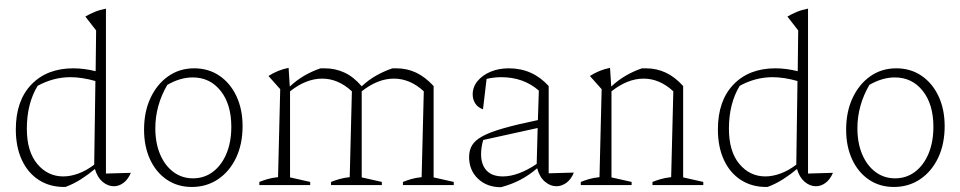

<svg xmlns="http://www.w3.org/2000/svg" viewBox="-20 -772 4007 801"><path d="M398 -751 397 -752H398ZM247 8Q187 8 141.5 -21.5Q96 -51 71 -105Q46 -159 46 -232Q46 -352 111 -419.5Q176 -487 286 -487Q330 -487 379 -475L381 -645L336 -703Q355 -714 375.5 -722.5Q396 -731 422 -736V-48L526 -51Q514 -23 495 -9Q476 5 455 5Q430 5 408 -13.5Q386 -32 376 -67Q350 -45 319 -25Q288 -5 253 8Q251 8 247 8ZM92 -235Q92 -140 135.5 -88Q179 -36 244 -36Q274 -36 307 -48Q340 -60 373 -85L378 -434Q321 -450 274 -450Q203 -450 137 -414Q92 -340 92 -235Z M780 8Q721 8 676 -22.5Q631 -53 606 -107Q581 -161 581 -231Q581 -306 608 -363.5Q635 -421 682 -454Q729 -487 790 -487Q850 -487 895.5 -456Q941 -425 966.5 -370.5Q992 -316 992 -246Q992 -171 965 -114Q938 -57 890 -24.5Q842 8 780 8ZM785 -28Q832 -28 868 -55Q904 -82 924.5 -130.5Q945 -179 945 -243Q945 -337 900.5 -393Q856 -449 784 -449Q732 -449 678 -418Q628 -332 628 -237Q628 -175 648 -128Q668 -81 703.5 -54.5Q739 -28 785 -28Z M1062 0V-13Q1077 -19 1095 -24.5Q1113 -30 1140 -33L1149 -400L1100 -455Q1139 -480 1184 -489L1189 -411Q1218 -438 1250 -456.5Q1282 -475 1317 -487Q1325 -487 1334 -487Q1379 -487 1417.5 -469Q1456 -451 1489 -412Q1518 -439 1550 -457Q1582 -475 1617 -487Q1625 -487 1633 -487Q1678 -487 1716 -469Q1754 -451 1789 -413V-32L1873 -13V0H1661V-13Q1676 -19 1694 -24.5Q1712 -30 1739 -33L1748 -391Q1691 -444 1623 -444Q1556 -444 1489 -391V-32L1573 -13V0H1361V-13Q1376 -19 1394.5 -24.5Q1413 -30 1439 -33L1448 -391Q1391 -444 1324 -444Q1257 -444 1190 -391V-32L1274 -13V0Z M2070 9Q2011 9 1974 -26.5Q1937 -62 1937 -117Q1937 -145 1949.5 -166Q1962 -187 1993.5 -204Q2025 -221 2081 -237Q2137 -253 2224 -271L2228 -394Q2164 -450 2071 -450Q2042 -450 2010 -443L1995 -316Q1974 -323 1963 -340Q1952 -357 1952 -378Q1952 -409 1972 -433.5Q1992 -458 2026 -472.5Q2060 -487 2103 -487Q2202 -487 2269 -413V-49L2374 -52Q2363 -24 2343 -9.5Q2323 5 2301 5Q2276 5 2253.5 -14Q2231 -33 2221 -70Q2187 -41 2151 -22Q2115 -3 2070 9ZM1987 -129Q1987 -85 2010 -60.5Q2033 -36 2078 -36Q2141 -36 2219 -88L2223 -238L1996 -188Q1987 -158 1987 -129Z M2403 0V-13Q2418 -19 2436 -24.5Q2454 -30 2481 -33L2490 -400L2441 -455Q2480 -480 2525 -489L2530 -411Q2559 -438 2591 -456.5Q2623 -475 2658 -487Q2666 -487 2675 -487Q2719 -487 2757.5 -469Q2796 -451 2830 -413V-32L2914 -13V0H2702V-13Q2717 -19 2735.5 -24.5Q2754 -30 2780 -33L2789 -391Q2732 -444 2665 -444Q2598 -444 2531 -391V-32L2615 -13V0Z M3327 -751 3326 -752H3327ZM3176 8Q3116 8 3070.5 -21.5Q3025 -51 3000 -105Q2975 -159 2975 -232Q2975 -352 3040 -419.5Q3105 -487 3215 -487Q3259 -487 3308 -475L3310 -645L3265 -703Q3284 -714 3304.5 -722.5Q3325 -731 3351 -736V-48L3455 -51Q3443 -23 3424 -9Q3405 5 3384 5Q3359 5 3337 -13.5Q3315 -32 3305 -67Q3279 -45 3248 -25Q3217 -5 3182 8Q3180 8 3176 8ZM3021 -235Q3021 -140 3064.5 -88Q3108 -36 3173 -36Q3203 -36 3236 -48Q3269 -60 3302 -85L3307 -434Q3250 -450 3203 -450Q3132 -450 3066 -414Q3021 -340 3021 -235Z M3709 8Q3650 8 3605 -22.5Q3560 -53 3535 -107Q3510 -161 3510 -231Q3510 -306 3537 -363.5Q3564 -421 3611 -454Q3658 -487 3719 -487Q3779 -487 3824.5 -456Q3870 -425 3895.5 -370.5Q3921 -316 3921 -246Q3921 -171 3894 -114Q3867 -57 3819 -24.5Q3771 8 3709 8ZM3714 -28Q3761 -28 3797 -55Q3833 -82 3853.5 -130.5Q3874 -179 3874 -243Q3874 -337 3829.5 -393Q3785 -449 3713 -449Q3661 -449 3607 -418Q3557 -332 3557 -237Q3557 -175 3577 -128Q3597 -81 3632.5 -54.5Q3668 -28 3714 -28Z"/></svg>

Font: Piazzolla ExtraLight
Style: Regular
Weight: 200
Designer: Juan Pablo del Peral
Foundry: Huerta Tipografica
Version: Version 1.330